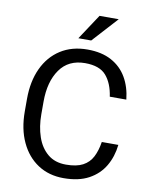

<svg xmlns="http://www.w3.org/2000/svg" viewBox="-99 -990 848 1072"><g transform="rotate(10 325.5 -453.5)"><path d="M511.7 -226.1H605.5Q598.1 -158.7 566.9 -105.5Q535.6 -52.2 478.5 -21.2Q421.4 9.8 335.9 9.8Q252.4 9.8 190.2 -31Q127.9 -71.8 93.3 -146Q58.6 -220.2 58.6 -319.8V-390.6Q58.6 -490.2 93.3 -564.5Q127.9 -638.7 192.1 -679.7Q256.3 -720.7 344.2 -720.7Q424.8 -720.7 480.5 -690.4Q536.1 -660.2 567.1 -606.7Q598.1 -553.2 605.5 -482.9H511.7Q501 -557.1 463.9 -600.3Q426.8 -643.6 344.2 -643.6Q250 -643.6 201.2 -574.2Q152.3 -504.9 152.3 -391.6V-319.8Q152.3 -250 171.9 -192.6Q191.4 -135.3 232.2 -101.1Q272.9 -66.9 335.9 -66.9Q396 -66.9 431.6 -85.9Q467.3 -105 485.6 -140.6Q503.9 -176.3 511.7 -226.1ZM282.2 -773.9 377 -917.5H485.8L355 -773.9Z"/></g></svg>

Font: Vazirmatn RD UI
Style: Regular
Weight: 400
Designer: Saber Rastikerdar
Foundry: Saber Rastikerdar
Version: Version 33.003